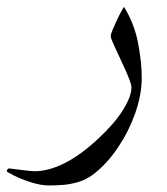

<svg xmlns="http://www.w3.org/2000/svg" viewBox="-97 -264 493 566"><path d="M320.8 -34.7Q320.8 15.1 302 68.6Q283.2 122.1 252.2 168.7Q221.2 215.3 183.6 245.6Q161.1 264.2 135.5 272Q109.9 279.8 86.7 281.2Q63.5 282.7 48.3 282.7Q22.9 282.7 -6.3 273.2Q-35.6 263.7 -56.4 253.2Q-77.1 242.7 -77.1 240.7Q-77.1 238.3 -75 235.4Q-72.8 232.4 -70.8 232.4Q-69.3 232.4 -54.4 234.4Q-39.6 236.3 -21.7 238.5Q-3.9 240.7 5.9 240.7Q46.4 240.7 94.2 216.6Q142.1 192.4 193.8 143.6Q240.7 100.1 265.6 60.1Q290.5 20 290.5 -5.9Q290.5 -15.6 281.2 -37.8Q272 -60.1 260 -85.4Q248 -110.8 238.8 -131.1Q229.5 -151.4 229.5 -157.7Q229.5 -163.1 234.9 -176Q240.2 -189 247.3 -204.1Q254.4 -219.2 260.7 -230.7Q267.1 -242.2 268.6 -243.7Q298.8 -194.8 309.8 -138.2Q320.8 -81.5 320.8 -34.7Z"/></svg>

Font: Rohingya Solluk
Style: Regular
Weight: 400
Designer: SIL International
Foundry: SIL International
Version: Version 1.001